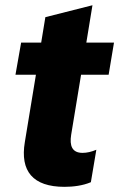

<svg xmlns="http://www.w3.org/2000/svg" viewBox="-20 -709 458 737"><path d="M291.2 -422.2H397L417.6 -545.5H311.4L334.9 -688.9L154.1 -643.1L138.1 -545.5H61.1L39.4 -422.2H117.9L75.3 -163.4C56.8 -52.6 105.5 8.2 227.6 8.2C260.7 8.2 297.9 3.6 328.8 -9.6L349.8 -134.2C331 -126.1 313.2 -122.2 296.9 -122.2C256.7 -122.2 246.4 -149.5 253.2 -191.8Z"/></svg>

Font: TID UI Extra Bold
Style: Italic
Weight: 800
Italic angle: -9.39999°
Designer: The TID Project Authors
Foundry: Bakken & Bæck
Version: Version 1.001;hotconv 1.0.109;makeotfexe 2.5.65596